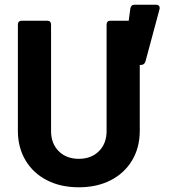

<svg xmlns="http://www.w3.org/2000/svg" viewBox="-20 -788 721 816"><path d="M574 -512V-232Q574 -161 541.5 -106.5Q509 -52 450.5 -22Q392 8 315 8Q238 8 179.5 -22Q121 -52 88.5 -106.5Q56 -161 56 -232V-683Q56 -700 73 -700H180Q197 -700 197 -683V-231Q197 -178 229.5 -145.5Q262 -113 315 -113Q368 -113 400.5 -145.5Q433 -178 433 -231V-683Q433 -700 450 -700H527L534 -752Q535 -759 539.5 -763.5Q544 -768 552 -768H643Q652 -768 656 -762.5Q660 -757 658 -749L598 -526Q593 -512 579 -512Z"/></svg>

Font: Barlow
Style: Bold
Weight: 700
Designer: Jeremy Tribby
Foundry: Jeremy Tribby
Version: Version 1.101 August 23, 2024